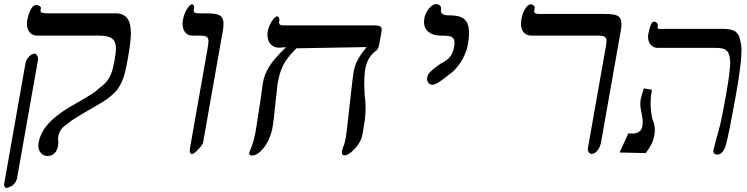

<svg xmlns="http://www.w3.org/2000/svg" viewBox="-30 -745 3650 938"><path d="M157.5 -34Q157.5 -38 158.5 -47Q167 -96.5 204.8 -139.2Q242.5 -182 317 -226L359 -250Q398 -272.5 420.5 -287.2Q443 -302 456 -315.5Q477.5 -330.5 491 -347Q504.5 -363.5 513.8 -387.5Q523 -411.5 529.5 -449Q536.5 -489.5 536.5 -508Q536.5 -541 518.5 -556Q500.5 -571 454 -571H151Q128.5 -571 115 -587.2Q101.5 -603.5 101.5 -629.5Q101.5 -638 103 -646Q108.5 -675.5 120 -698.2Q131.5 -721 147.5 -721Q156 -721 163.5 -715.5Q171 -710 170 -705.5L168 -693.5Q166.5 -686 175.5 -683Q184.5 -680 200.5 -680H532.5Q574.5 -680 592 -655.2Q609.5 -630.5 609.5 -583.5Q609.5 -543.5 596.5 -470Q588 -421 581.2 -393.8Q574.5 -366.5 565.8 -347Q557 -327.5 542.5 -306Q525.5 -287 507.8 -272.5Q490 -258 467 -244L391.5 -200L370.5 -187.5Q340 -169.5 325.8 -160.2Q311.5 -151 304 -143Q279 -127.5 268.2 -112Q257.5 -96.5 254 -74Q253.5 -72.5 253.5 -69Q253.5 -65 254.2 -59.2Q255 -53.5 255 -49Q255 -43 253.5 -33Q249 -7 235 5Q221 17 202.5 17Q182.5 17 170 2.8Q157.5 -11.5 157.5 -34ZM-9.5 152.5 94 -433.5Q96.5 -448.5 104.5 -459.8Q112.5 -471 122 -477Q131.5 -483 137.5 -483Q144.5 -483 148.8 -477.5Q153 -472 154.8 -465Q156.5 -458 156 -454.5L54 121.5Q52 134.5 47.5 141.8Q43 149 31 161.5Q10 173 3 173Q-4.5 173 -7.8 167Q-11 161 -9.5 152.5Z M1059 -597 962.5 -50.5Q961 -42.5 950.5 -28.8Q940 -15 927.5 -4Q915 7 908.5 7Q903 7 900.2 4Q897.5 1 898 -4Q897 -5 897 -9.5Q897 -11.5 898 -20.5L982.5 -498.5Q988.5 -533 988.5 -544Q988.5 -559.5 979.5 -565.2Q970.5 -571 946 -571H911Q887.5 -571 874.8 -586.8Q862 -602.5 862 -628.5Q862 -640 864 -650Q867 -668 875 -685.2Q883 -702.5 892.2 -713.2Q901.5 -724 908 -724Q913 -724 916.2 -718.5Q919.5 -713 918.5 -709.5L916.5 -697.5Q916 -696 916 -693.5Q916 -680 937.5 -680H974.5Q1007.5 -680 1026 -676Q1044.5 -672 1053.2 -660.8Q1062 -649.5 1062 -627.5Q1062 -612.5 1058.5 -593.5Z M1187 0.5 1191.5 -9.5Q1211.5 -52.5 1222.5 -125.5L1241 -245L1253.5 -334.5Q1260 -380.5 1286.5 -421.8Q1313 -463 1367.5 -514.5L1334 -512Q1307.5 -512 1292 -529.5Q1276.5 -547 1276.5 -575Q1276.5 -584 1278 -593Q1281 -609 1289.2 -626Q1297.5 -643 1307.2 -654Q1317 -665 1323.5 -665Q1329 -665 1332 -660.2Q1335 -655.5 1335 -647.5Q1335 -645 1334 -638Q1333.5 -636.5 1333.5 -633.5Q1333.5 -627 1338.2 -624Q1343 -621 1354 -621H1799Q1818.5 -621 1826.8 -616Q1835 -611 1835 -600.5Q1835 -598.5 1834 -592.5L1823 -529.5Q1820 -513 1811.5 -500.5Q1765.5 -469 1755 -411Q1749.5 -382 1749.5 -331Q1749.5 -314 1751.5 -281Q1756 -252 1756 -217.5Q1756 -187 1752.5 -160.5Q1749 -134 1743.5 -104L1739.5 -83Q1736 -63 1720.5 -40Q1705 -17 1685.5 -1.5Q1666 14 1652 14Q1645.5 14 1642.2 8.2Q1639 2.5 1640.5 -7Q1640.5 -7.5 1642 -13.2Q1643.5 -19 1647.5 -30Q1653.5 -39.5 1659.5 -74Q1663.5 -96.5 1670 -159Q1682 -271.5 1688.5 -323.5L1695.5 -380.5Q1700.5 -420 1715.8 -449.2Q1731 -478.5 1761 -515L1418 -509Q1388.5 -479.5 1371.2 -455.2Q1354 -431 1343.5 -403Q1333 -375 1326 -335Q1324 -324 1323.5 -316Q1323 -302.5 1317 -254Q1309 -165.5 1300 -115Q1294.5 -86 1279 -55.5Q1263.5 -25 1242.2 -5Q1221 15 1200 15Q1193.5 15 1190 10.5Q1186.5 6 1187 0.5Z M2082 -331Q2070.5 -331 2063.5 -339.5Q2056.5 -348 2056.5 -360.5Q2056.5 -378.5 2071.8 -393.8Q2087 -409 2112.5 -426.5L2123.5 -434.5Q2149 -446.5 2165.8 -464Q2182.5 -481.5 2188.5 -516Q2190.5 -526 2190.5 -535.5Q2190.5 -551 2183.5 -558.8Q2176.5 -566.5 2162.8 -568.8Q2149 -571 2124.5 -571Q2086.5 -571 2064 -588.5Q2041.5 -606 2041.5 -638Q2041.5 -646 2043 -655Q2046 -672.5 2055.5 -688.8Q2065 -705 2077.5 -715Q2090 -725 2101 -725Q2112 -725 2118.5 -718.8Q2125 -712.5 2125 -702.5Q2125 -699 2124.5 -697Q2124 -695.5 2124 -692Q2124 -670 2163.5 -670Q2198 -670 2219 -662.5Q2240 -655 2250.8 -636.2Q2261.5 -617.5 2261.5 -585Q2261.5 -558.5 2256 -529Q2250 -494.5 2232 -460.5Q2214 -426.5 2185.5 -397.5Q2143 -363.5 2119.8 -347.2Q2096.5 -331 2082 -331Z M2842 -20.5 2926.5 -498.5Q2927.5 -503.5 2930.2 -519.8Q2933 -536 2933 -545Q2933 -559.5 2924.2 -565.2Q2915.5 -571 2892 -571H2566Q2542 -571 2528.5 -587.2Q2515 -603.5 2515 -630Q2515 -636 2517 -650Q2522 -679 2535.5 -701.5Q2549 -724 2563 -724Q2571.5 -724 2577.2 -718Q2583 -712 2582 -705.5L2580 -694.5L2579.5 -690Q2579.5 -677 2601 -677H2918Q2952 -677 2970.2 -673.5Q2988.5 -670 2997.2 -659.2Q3006 -648.5 3006 -627Q3006 -611.5 3002.5 -593.5L2906.5 -50.5Q2902.5 -27.5 2889.2 -10.2Q2876 7 2861.5 7Q2851 7 2845.8 -1.8Q2840.5 -10.5 2842 -20.5Z M3148.5 -240Q3148.5 -202 3157 -163.5Q3169 -138.5 3169 -110.5Q3169 -98 3167 -86Q3162.5 -61 3153.8 -43Q3145 -25 3125 3L2997 0L3039.5 -93H3067Q3080.5 -93 3092.8 -101.8Q3105 -110.5 3108 -128Q3110 -138.5 3110 -150Q3110 -166.5 3104 -194.5Q3101.5 -205 3099.8 -216Q3098 -227 3098 -237.5Q3098 -246.5 3099.5 -257Q3103 -275.5 3115.5 -313.5L3154.5 -306.5Q3148.5 -273 3148.5 -240ZM3136 -565Q3136 -572.5 3137.5 -580Q3142 -604.5 3148.8 -621.8Q3155.5 -639 3164 -639Q3173.5 -639 3179.2 -632.8Q3185 -626.5 3183.5 -617.5L3182.5 -612.5Q3180.5 -603 3197 -603Q3203 -603 3208.2 -603.5Q3213.5 -604 3218 -604H3497Q3529.5 -604 3547.5 -598Q3565.5 -592 3574.2 -579.2Q3583 -566.5 3587 -543.5Q3592.5 -524.5 3592.5 -496.5Q3592.5 -434.5 3566 -285Q3549.5 -193 3535.8 -123.2Q3522 -53.5 3512 -24Q3497.5 10 3475 10Q3463.5 10 3458.5 4.5Q3453.5 -1 3455.5 -12Q3457 -20 3469.5 -67Q3481.5 -106 3491.5 -149.8Q3501.5 -193.5 3517.5 -285Q3529 -351 3532.2 -377.2Q3535.5 -403.5 3537.5 -436Q3536.5 -465.5 3530.8 -481.2Q3525 -497 3510.8 -504Q3496.5 -511 3468.5 -511H3183.5Q3162.5 -511 3149.2 -526.2Q3136 -541.5 3136 -565Z"/></svg>

Font: JuliaMono MediumItalic
Style: Regular
Weight: 500
Italic angle: -9°
Monospace: yes
Designer: cormullion
Foundry: corm
Version: Version 0.049; ttfautohint (v1.8.4)